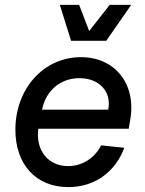

<svg xmlns="http://www.w3.org/2000/svg" viewBox="-20 -750 594 786"><path d="M260 16C366 16 451 -44 489 -145L394 -155C367 -102 316 -70 259 -70C177 -70 125 -135 137 -223H507L513 -259C539 -405 452 -516 311 -516C159 -516 43 -387 43 -219C43 -76 128 16 260 16ZM423 -301H152C168 -379 227 -430 305 -430C387 -430 438 -374 423 -301ZM271 -583H415L517 -730H429L345 -623L304 -730H225Z"/></svg>

Font: Uncut Sans Medium Italic
Style: Regular
Weight: 500
Italic angle: -11°
Designer: Kasper Nordkvist
Foundry: UNCUT.wtf
Version: Version 1.304;Glyphs 3.2 (3246)